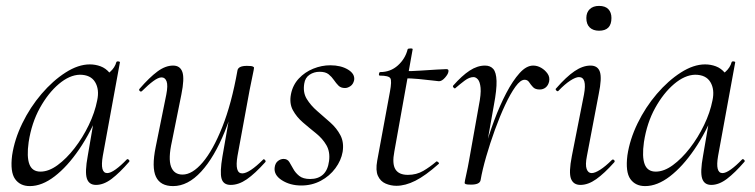

<svg xmlns="http://www.w3.org/2000/svg" viewBox="-20 -617 2557 650"><path d="M81 13Q48 13 31 -11Q14 -35 21 -91Q29 -145 55.5 -199.5Q82 -254 120.5 -299Q159 -344 202 -371.5Q245 -399 284 -399Q303 -399 320.5 -392.5Q338 -386 351 -370.5Q364 -355 366 -330L323 -357Q336 -359 352.5 -373.5Q369 -388 374 -407Q376 -410 381.5 -409Q387 -408 386 -406L328 -89Q318 -31 343 -31Q354 -31 371.5 -43.5Q389 -56 409 -77Q412 -80 416 -76Q420 -72 417 -69Q385 -32 358 -11.5Q331 9 305 9Q281 9 274 -13Q267 -35 277 -89L301 -229L318 -246Q288 -170 248 -111.5Q208 -53 165 -20Q122 13 81 13ZM117 -36Q145 -36 175 -58Q205 -80 232.5 -115.5Q260 -151 280.5 -193.5Q301 -236 309 -277Q317 -314 302 -339Q287 -364 250 -364Q215 -363 179 -332.5Q143 -302 115 -251.5Q87 -201 77 -136Q70 -86 79.5 -61Q89 -36 117 -36Z M566 13Q523 13 508 -18.5Q493 -50 507 -119L543 -297Q549 -328 544 -341.5Q539 -355 527 -355Q516 -355 499 -342.5Q482 -330 461 -309Q457 -305 453 -309Q449 -313 453 -317Q486 -355 513 -375Q540 -395 566 -395Q590 -395 597.5 -373Q605 -351 594 -297L562 -138Q549 -80 559 -53Q569 -26 598 -26Q631 -26 666 -67Q701 -108 732.5 -187Q764 -266 784 -379L797 -378Q777 -261 741.5 -173Q706 -85 661 -36Q616 13 566 13ZM761 9Q736 9 730 -12.5Q724 -34 733 -87L784 -379Q787 -394 816 -394Q831 -394 835.5 -392Q840 -390 840 -388Q840 -384 835 -361Q830 -338 825 -312L784 -89Q774 -30 800 -30Q812 -30 830 -42Q848 -54 870 -76Q873 -80 877 -75.5Q881 -71 878 -68Q843 -29 815.5 -10Q788 9 761 9Z M1000 11Q962 11 934 -7Q906 -25 910 -51Q912 -65 921 -72Q930 -79 940 -79Q953 -79 959.5 -68.5Q966 -58 973 -45Q980 -32 993 -21.5Q1006 -11 1030 -11Q1057 -11 1073.5 -26Q1090 -41 1094 -72Q1098 -103 1085 -125.5Q1072 -148 1049.5 -166Q1027 -184 1005.5 -202.5Q984 -221 971.5 -244Q959 -267 965 -298Q971 -329 991.5 -351Q1012 -373 1040.5 -384.5Q1069 -396 1098 -396Q1134 -396 1158 -381.5Q1182 -367 1179 -346Q1176 -332 1166.5 -325.5Q1157 -319 1148 -319Q1134 -319 1126 -327Q1118 -335 1110.5 -346Q1103 -357 1092.5 -365.5Q1082 -374 1062 -374Q1043 -374 1028 -364Q1013 -354 1010 -334Q1005 -304 1018.5 -282Q1032 -260 1054 -241Q1076 -222 1098 -202.5Q1120 -183 1132.5 -159Q1145 -135 1140 -103Q1135 -74 1115.5 -47.5Q1096 -21 1066 -5Q1036 11 1000 11Z M1322 12Q1303 12 1285.5 4.5Q1268 -3 1259.5 -21.5Q1251 -40 1257 -73L1300 -306Q1307 -343 1301.5 -352Q1296 -361 1266 -361Q1262 -361 1263 -367Q1264 -373 1267 -373Q1302 -373 1327 -395.5Q1352 -418 1360 -450Q1361 -453 1369.5 -453Q1378 -453 1377 -450L1315 -104Q1307 -63 1318.5 -44Q1330 -25 1361 -25Q1390 -25 1413 -38.5Q1436 -52 1457 -70Q1459 -72 1463.5 -68Q1468 -64 1465 -62Q1420 -22 1386 -5Q1352 12 1322 12ZM1466 -342Q1464 -342 1444 -344.5Q1424 -347 1397.5 -349.5Q1371 -352 1346 -352L1348 -376Q1374 -376 1404 -378Q1434 -380 1459 -381.5Q1484 -383 1491 -383Q1496 -383 1497.5 -380.5Q1499 -378 1498 -374Q1497 -366 1486.5 -354Q1476 -342 1466 -342Z M1607 -7 1597 -8Q1605 -53 1619.5 -105.5Q1634 -158 1653 -209Q1672 -260 1694 -302Q1716 -344 1739 -369.5Q1762 -395 1785 -395Q1799 -395 1812 -387.5Q1825 -380 1833.5 -368Q1842 -356 1839 -341Q1836 -328 1827.5 -321Q1819 -314 1807 -314Q1792 -314 1784.5 -322Q1777 -330 1771.5 -338.5Q1766 -347 1756 -347Q1742 -347 1725 -323.5Q1708 -300 1690 -261.5Q1672 -223 1655.5 -177.5Q1639 -132 1626 -87Q1613 -42 1607 -7ZM1575 8Q1561 8 1557 6.5Q1553 5 1553 2Q1553 -2 1558.5 -26.5Q1564 -51 1568 -74L1601 -259Q1609 -299 1607 -319.5Q1605 -340 1598 -348Q1591 -356 1583 -356Q1569 -356 1553 -344Q1537 -332 1522 -319Q1520 -316 1516 -320Q1512 -324 1514 -327Q1544 -361 1570 -378Q1596 -395 1622 -395Q1640 -395 1650 -383.5Q1660 -372 1661 -343Q1662 -314 1652 -261L1607 -7Q1604 8 1575 8Z M1945 9Q1921 9 1913 -12Q1905 -33 1916 -89L1957 -297Q1968 -356 1940 -356Q1929 -356 1910.5 -344Q1892 -332 1871 -310Q1868 -306 1863.5 -310.5Q1859 -315 1863 -318Q1897 -357 1925 -376Q1953 -395 1979 -395Q2004 -395 2011 -373.5Q2018 -352 2007 -299L1967 -89Q1961 -59 1966 -45Q1971 -31 1983 -31Q1994 -31 2012 -42.5Q2030 -54 2051 -75Q2055 -79 2059 -75Q2063 -71 2059 -67Q2026 -30 1998.5 -10.5Q1971 9 1945 9ZM2008 -513Q1988 -513 1976.5 -524Q1965 -535 1965 -556Q1965 -575 1976.5 -586Q1988 -597 2008 -597Q2029 -597 2039.5 -586Q2050 -575 2050 -556Q2050 -513 2008 -513Z M2164 13Q2131 13 2114 -11Q2097 -35 2104 -91Q2112 -145 2138.5 -199.5Q2165 -254 2203.5 -299Q2242 -344 2285 -371.5Q2328 -399 2367 -399Q2386 -399 2403.5 -392.5Q2421 -386 2434 -370.5Q2447 -355 2449 -330L2406 -357Q2419 -359 2435.5 -373.5Q2452 -388 2457 -407Q2459 -410 2464.5 -409Q2470 -408 2469 -406L2411 -89Q2401 -31 2426 -31Q2437 -31 2454.5 -43.5Q2472 -56 2492 -77Q2495 -80 2499 -76Q2503 -72 2500 -69Q2468 -32 2441 -11.5Q2414 9 2388 9Q2364 9 2357 -13Q2350 -35 2360 -89L2384 -229L2401 -246Q2371 -170 2331 -111.5Q2291 -53 2248 -20Q2205 13 2164 13ZM2200 -36Q2228 -36 2258 -58Q2288 -80 2315.5 -115.5Q2343 -151 2363.5 -193.5Q2384 -236 2392 -277Q2400 -314 2385 -339Q2370 -364 2333 -364Q2298 -363 2262 -332.5Q2226 -302 2198 -251.5Q2170 -201 2160 -136Q2153 -86 2162.5 -61Q2172 -36 2200 -36Z"/></svg>

Font: Cormorant
Style: Italic
Weight: 400
Italic angle: -10°
Designer: Christian Thalmann (Catharsis Fonts)
Foundry: Catharsis Fonts
Version: Version 4.000